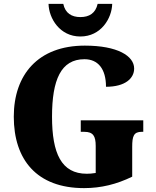

<svg xmlns="http://www.w3.org/2000/svg" viewBox="-20 -959 801 989"><path d="M394 -771C500 -771 556 -864 558 -939H483C472 -891 440 -871 394 -871C349 -871 316 -891 306 -939H230C232 -864 288 -771 394 -771ZM413 10C501 10 581 -10 661 -49V-203C661 -258 669 -280 710 -280H718V-339H396V-280H414C460 -280 473 -258 473 -207V-68C455 -65 440 -64 427 -64C296 -64 248 -169 248 -358C248 -548 294 -654 415 -654C485 -654 526 -604 526 -512C626 -512 671 -556 671 -606C671 -671 585 -724 417 -724C176 -724 51 -574 51 -358C51 -137 169 10 413 10Z"/></svg>

Font: Noto Serif Devanagari SemiCondensed Black
Style: Regular
Weight: 900
Width: 4
Designer: Universal Thirst, Indian Type Foundry and the Monotype Design Team
Foundry: Monotype Imaging Inc.
Version: Version 2.004